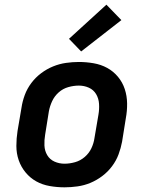

<svg xmlns="http://www.w3.org/2000/svg" viewBox="-20 -793 640 821"><path d="M256 8Q224 8 192.5 2.5Q161 -3 135 -17.5Q109 -32 89.5 -55.5Q70 -79 60 -108Q50 -137 50 -169Q50 -201 55 -233L72 -333Q76 -360 86 -387Q96 -414 114 -438Q132 -462 156 -480Q180 -498 207 -509Q234 -520 262 -524Q290 -528 317 -528Q349 -528 380.5 -522.5Q412 -517 438.5 -502.5Q465 -488 484.5 -464.5Q504 -441 513.5 -412Q523 -383 523.5 -351Q524 -319 518 -287L502 -187Q497 -160 487 -133Q477 -106 459 -82Q441 -58 417 -40Q393 -22 366.5 -11Q340 0 311.5 4Q283 8 256 8ZM256 -93Q278 -93 301 -99.5Q324 -106 342.5 -122Q361 -138 371 -159.5Q381 -181 384 -203L401 -303Q405 -326 403.5 -349Q402 -372 391 -390.5Q380 -409 360 -418Q340 -427 317 -427Q295 -427 272 -420.5Q249 -414 231 -398Q213 -382 203 -360.5Q193 -339 189 -317L173 -217Q169 -194 170 -171Q171 -148 182 -129.5Q193 -111 213 -102Q233 -93 256 -93ZM327 -573 275 -627 435 -773 499 -707Z"/></svg>

Font: Iosevka Aile Oblique
Style: Bold
Weight: 700
Italic angle: -9°
Designer: Belleve Invis
Foundry: Belleve Invis
Version: Version 31.1.0; ttfautohint (v1.8.4)